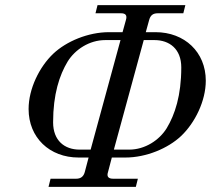

<svg xmlns="http://www.w3.org/2000/svg" viewBox="-20 -732 850 752"><path d="M188 -253C188 -363 213 -438 245 -491C274 -538 330 -575 392 -575H452L335 -146H292C233 -146 188 -181 188 -253ZM92 -305C92 -193 174 -115 288 -115H327L312 -58C307 -40 296 -32 278 -32H178L170 0H512L520 -32H423C405 -32 397 -40 403 -58L418 -115H471C553 -115 638 -151 689 -199C744 -251 786 -337 786 -416C786 -528 703 -606 589 -606H551L564 -653C569 -672 579 -680 598 -680H698L706 -712H362L354 -680H454C472 -680 479 -672 473 -653L460 -606H407C325 -606 240 -570 189 -522C134 -470 92 -384 92 -305ZM426 -146 543 -575H585C644 -575 690 -540 690 -468C690 -358 665 -283 633 -230C604 -183 548 -146 486 -146Z"/></svg>

Font: Old Standard
Style: Italic
Weight: 400
Italic angle: -15.2°
Designer: Alexey Kryukov <alexios@thessalonica.org.ru>
Version: Version 2.0